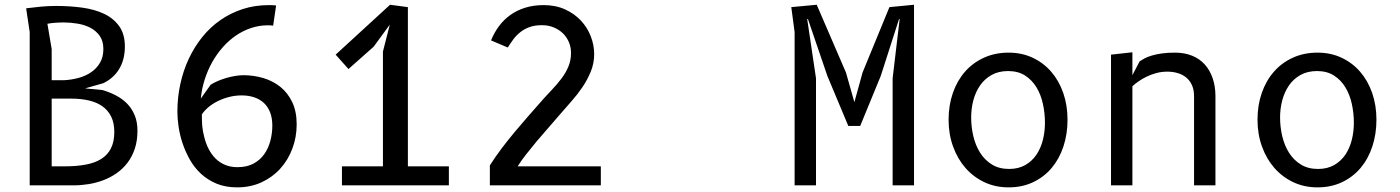

<svg xmlns="http://www.w3.org/2000/svg" viewBox="-20 -780 5890 808"><path d="M197.5 -573.5V-442.5H250Q280.5 -444 310.2 -452Q340 -460 363.2 -475.8Q386.5 -491.5 400.8 -515.8Q415 -540 415 -574Q415 -607 399.8 -628.8Q384.5 -650.5 360.5 -663Q336.5 -675.5 306.8 -680.5Q277 -685.5 248.5 -685.5Q231.5 -685.5 213.2 -684.2Q195 -683 179.5 -680ZM105 0V-645L90 -745Q120 -749 151.8 -752Q183.5 -755 216 -755Q274 -755 326.5 -747.8Q379 -740.5 418.8 -721.5Q458.5 -702.5 482 -669.2Q505.5 -636 505.5 -584.5Q505.5 -530 482 -490.5Q458.5 -451 415 -430L338 -408L411.5 -401Q442 -392 469 -377.8Q496 -363.5 515.8 -343Q535.5 -322.5 547 -294.5Q558.5 -266.5 558.5 -230Q558.5 -187.5 547.2 -154Q536 -120.5 516.5 -95Q497 -69.5 471 -51.2Q445 -33 415.2 -21.8Q385.5 -10.5 353.5 -5.2Q321.5 0 290 0ZM197.5 -80H252.5Q302 -80 340.8 -87.2Q379.5 -94.5 406.2 -111.2Q433 -128 447 -155.8Q461 -183.5 461 -225Q461 -262.5 448 -289Q435 -315.5 411.2 -332.5Q387.5 -349.5 354 -357.2Q320.5 -365 280 -365H250H197.5Z M1129.5 -672Q1126 -673 1119.2 -673.2Q1112.5 -673.5 1107 -673.5Q1071 -673.5 1037 -662.2Q1003 -651 973 -630.5Q943 -610 917.8 -581.5Q892.5 -553 873.2 -518.8Q854 -484.5 841.5 -445.5Q829 -406.5 825 -365L866.5 -423.5Q879 -431.5 895.8 -438.8Q912.5 -446 931 -451.5Q949.5 -457 968.5 -460.2Q987.5 -463.5 1004.5 -463.5Q1048 -463.5 1088.2 -451.5Q1128.5 -439.5 1159.8 -414.5Q1191 -389.5 1209.8 -350.2Q1228.5 -311 1228.5 -256.5Q1228.5 -202.5 1210.2 -154.2Q1192 -106 1159 -69.8Q1126 -33.5 1080 -12.5Q1034 8.5 978 8.5Q929 8.5 891.2 -7.2Q853.5 -23 825.5 -49Q797.5 -75 778.8 -108.5Q760 -142 748.2 -177.2Q736.5 -212.5 731.5 -247Q726.5 -281.5 726.5 -310Q726.5 -369.5 738.8 -426Q751 -482.5 774.2 -532.2Q797.5 -582 831 -623.8Q864.5 -665.5 907.2 -695.2Q950 -725 1001.2 -741.8Q1052.5 -758.5 1111.5 -758.5Q1119 -758.5 1128 -758.2Q1137 -758 1142 -757ZM829.5 -298.5Q829.5 -284.5 829.8 -273Q830 -261.5 831 -250.5Q832 -239.5 834 -228.2Q836 -217 839.5 -203.5Q846.5 -175 858.8 -151.8Q871 -128.5 888.2 -111.8Q905.5 -95 928.2 -85.8Q951 -76.5 979.5 -76.5Q1019 -76.5 1046.8 -91.5Q1074.5 -106.5 1092 -131.2Q1109.5 -156 1117.8 -187.5Q1126 -219 1126 -251.5Q1126 -283 1116.8 -307Q1107.5 -331 1090.5 -346.8Q1073.5 -362.5 1049.8 -370.5Q1026 -378.5 997 -378.5Q970 -378.5 944.5 -372Q919 -365.5 896.8 -354.5Q874.5 -343.5 857.2 -329Q840 -314.5 829.5 -298.5Z M1419 0V-80H1591.5V-563L1620.5 -676.5L1552.5 -583.5L1446.5 -489.5L1392.5 -550L1621.5 -760L1696.5 -750V-80H1869V0Z M2041.5 0V-84Q2064.5 -120.5 2091.5 -156Q2118.5 -191.5 2146.2 -224.8Q2174 -258 2200.5 -288.2Q2227 -318.5 2249.5 -344Q2275.5 -374 2299.8 -399.2Q2324 -424.5 2342.5 -449Q2361 -473.5 2372 -499.8Q2383 -526 2383 -557.5Q2383 -581.5 2374 -602.8Q2365 -624 2348.8 -639.8Q2332.5 -655.5 2310 -664.8Q2287.5 -674 2260.5 -674Q2230 -674 2207.8 -665.8Q2185.5 -657.5 2168.8 -644Q2152 -630.5 2139.8 -613.8Q2127.5 -597 2117 -580L2046.5 -610Q2059.5 -642.5 2079.8 -669.8Q2100 -697 2127.5 -716.8Q2155 -736.5 2190 -747.5Q2225 -758.5 2268 -758.5Q2318.5 -758.5 2358 -740.5Q2397.5 -722.5 2424.8 -693.2Q2452 -664 2466.2 -627Q2480.5 -590 2480.5 -552Q2480.5 -513.5 2466.2 -478.8Q2452 -444 2430.8 -412.8Q2409.5 -381.5 2385 -354Q2360.5 -326.5 2340 -302.5Q2314 -272 2288 -242.5Q2262 -213 2238.2 -184.8Q2214.5 -156.5 2194 -130.2Q2173.5 -104 2158.5 -80H2508.5V0Z M3736.5 0V-450.5L3766 -699.5L3763.5 -700L3686.5 -460.5L3600 -250H3550L3462 -460L3380 -700L3377 -699.5L3414 -450.5V0H3324V-645L3310 -750L3417 -760L3540 -475L3575.5 -350L3610 -475L3723 -750L3826.5 -760V0Z M4224.5 8.5Q4169 8.5 4122.8 -13.2Q4076.5 -35 4043 -73.2Q4009.5 -111.5 3990.8 -163.5Q3972 -215.5 3972 -276.5Q3972 -337 3990 -388.8Q4008 -440.5 4041 -478.2Q4074 -516 4120.8 -537.2Q4167.5 -558.5 4224.5 -558.5Q4280 -558.5 4325.5 -537.2Q4371 -516 4403.8 -478.2Q4436.5 -440.5 4454.5 -388.8Q4472.5 -337 4472.5 -276.5Q4472.5 -215.5 4455.2 -163.5Q4438 -111.5 4405.8 -73.2Q4373.5 -35 4327.5 -13.2Q4281.5 8.5 4224.5 8.5ZM4377.5 -263Q4377.5 -303.5 4369 -342.5Q4360.5 -381.5 4342 -412.2Q4323.5 -443 4294 -462Q4264.5 -481 4222.5 -481Q4182.5 -481 4153 -464.5Q4123.5 -448 4104.5 -420.5Q4085.5 -393 4076.2 -358Q4067 -323 4067 -286Q4067 -245.5 4076.2 -206.5Q4085.5 -167.5 4104.8 -137Q4124 -106.5 4154.2 -87.8Q4184.5 -69 4226.5 -69Q4266 -69 4294.8 -85.5Q4323.5 -102 4341.8 -129.2Q4360 -156.5 4368.8 -191.2Q4377.5 -226 4377.5 -263Z M4745.5 0H4655.5V-550L4745.5 -560V-463.5L4776 -522Q4785 -528 4797.2 -534.5Q4809.5 -541 4827 -546.2Q4844.5 -551.5 4868.5 -555Q4892.5 -558.5 4925 -558.5Q4964.5 -558.5 4996.2 -545.8Q5028 -533 5049.8 -509Q5071.5 -485 5083.2 -451Q5095 -417 5095 -375V0H5005V-375Q5005 -402 4996.2 -421.5Q4987.5 -441 4972 -453.8Q4956.5 -466.5 4936 -472.5Q4915.5 -478.5 4892.5 -478.5Q4868.5 -478.5 4846.2 -472.5Q4824 -466.5 4805 -457.2Q4786 -448 4770.8 -437.2Q4755.5 -426.5 4745.5 -417Z M5524.5 8.5Q5469 8.5 5422.8 -13.2Q5376.5 -35 5343 -73.2Q5309.5 -111.5 5290.8 -163.5Q5272 -215.5 5272 -276.5Q5272 -337 5290 -388.8Q5308 -440.5 5341 -478.2Q5374 -516 5420.8 -537.2Q5467.5 -558.5 5524.5 -558.5Q5580 -558.5 5625.5 -537.2Q5671 -516 5703.8 -478.2Q5736.5 -440.5 5754.5 -388.8Q5772.5 -337 5772.5 -276.5Q5772.5 -215.5 5755.2 -163.5Q5738 -111.5 5705.8 -73.2Q5673.5 -35 5627.5 -13.2Q5581.5 8.5 5524.5 8.5ZM5677.5 -263Q5677.5 -303.5 5669 -342.5Q5660.5 -381.5 5642 -412.2Q5623.5 -443 5594 -462Q5564.5 -481 5522.5 -481Q5482.5 -481 5453 -464.5Q5423.5 -448 5404.5 -420.5Q5385.5 -393 5376.2 -358Q5367 -323 5367 -286Q5367 -245.5 5376.2 -206.5Q5385.5 -167.5 5404.8 -137Q5424 -106.5 5454.2 -87.8Q5484.5 -69 5526.5 -69Q5566 -69 5594.8 -85.5Q5623.5 -102 5641.8 -129.2Q5660 -156.5 5668.8 -191.2Q5677.5 -226 5677.5 -263Z"/></svg>

Font: B612 Mono
Style: Regular
Weight: 400
Version: Version 1.005